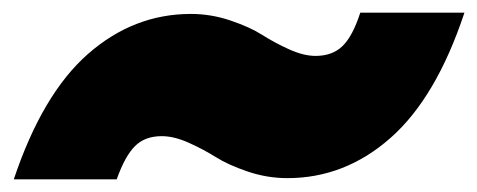

<svg xmlns="http://www.w3.org/2000/svg" viewBox="-20 -467 760 306"><path d="M2 -181.2Q47.4 -316.9 120.1 -380.9Q192.9 -444.8 284.2 -444.8Q316.4 -444.8 347.4 -434.3Q378.4 -423.8 397.9 -411.4Q417.5 -398.9 440.7 -388.4Q463.9 -377.9 482.9 -377.9Q509.8 -377.9 525.9 -393.6Q542 -409.2 554.2 -446.8H720.2Q675.3 -311.5 602.5 -247.3Q529.8 -183.1 438 -183.1Q405.8 -183.1 374.8 -193.6Q343.8 -204.1 324 -216.6Q304.2 -229 280.8 -239.5Q257.3 -250 237.8 -250Q210.9 -250 195.1 -234.1Q179.2 -218.3 166 -181.2Z"/></svg>

Font: SVN-Poppins Black
Style: Italic
Weight: 900
Italic angle: -10°
Designer: Ninad Kale (Devanagari), Jonny Pinhorn (Latin)
Foundry: Indian Type Foundry
Version: Version 3.002 2017